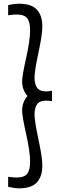

<svg xmlns="http://www.w3.org/2000/svg" viewBox="-20 -771 325 1034"><path d="M23.9 234.9V181.2Q56.2 185.1 67.9 185.1Q111.3 185.1 126.7 164.6Q142.1 144 142.1 100.1Q142.1 45.9 120.6 -49.8Q99.1 -145.5 99.1 -174.8Q99.1 -220.7 127.9 -253.9Q99.1 -287.1 99.1 -333Q99.1 -362.3 120.6 -458Q142.1 -553.7 142.1 -607.9Q142.1 -651.9 126.7 -672.4Q111.3 -692.9 67.9 -692.9Q56.2 -692.9 23.9 -689V-743.2Q56.2 -751 83 -751Q118.2 -751 143.3 -741.7Q168.5 -732.4 182.1 -715.1Q195.8 -697.8 201.9 -676.5Q208 -655.3 208 -627.9Q208 -584.5 187 -486.8Q166 -389.2 166 -352.1Q166 -316.9 180.2 -297.9Q194.3 -278.8 228 -278.8Q238.3 -278.8 259.8 -282.2V-226.1Q241.2 -229 228 -229Q194.3 -229 180.2 -210Q166 -190.9 166 -155.8Q166 -118.7 187 -21Q208 76.7 208 120.1Q208 147.5 201.9 168.7Q195.8 189.9 182.1 207.3Q168.5 224.6 143.3 233.9Q118.2 243.2 83 243.2Q58.1 243.2 23.9 234.9Z"/></svg>

Font: Lobster Two
Style: Bold
Weight: 700
Designer: Pablo Impallari
Foundry: Pablo Impallari. www.impallari.com
Version: Version 1.006